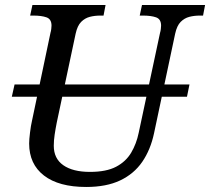

<svg xmlns="http://www.w3.org/2000/svg" viewBox="-20 -734 836 764"><path d="M27 -349 38 -398H734L724 -349ZM323 10Q214 10 155 -35.5Q96 -81 96 -163Q96 -179 99.5 -207Q103 -235 107 -252L181 -604Q183 -610 184 -619Q185 -628 185 -632Q185 -658 165 -665Q145 -672 113 -672H100L109 -714H400L392 -672H379Q357 -672 337.5 -667Q318 -662 303 -647Q288 -632 281 -600L206 -247Q201 -222 197.5 -198.5Q194 -175 194 -154Q194 -103 232 -76.5Q270 -50 338 -50Q403 -50 442 -70.5Q481 -91 502 -126.5Q523 -162 532 -206L617 -604Q619 -610 620 -619Q621 -628 621 -632Q621 -658 601 -665Q581 -672 549 -672H536L545 -714H796L788 -672H775Q753 -672 733.5 -667Q714 -662 699 -647Q684 -632 677 -600L593 -204Q579 -138 546 -90Q513 -42 458 -16Q403 10 323 10Z"/></svg>

Font: Noto Serif
Style: Italic
Weight: 400
Italic angle: -12°
Designer: Monotype Design Team
Foundry: Monotype Imaging Inc.
Version: Version 2.013